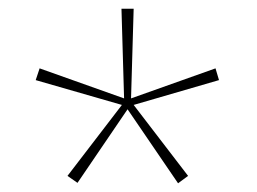

<svg xmlns="http://www.w3.org/2000/svg" viewBox="-20 -778 591 441"><path d="M287 -758 281 -552 475 -621 483 -594 287 -537 412 -374 389 -357 273 -527 158 -358 135 -374 260 -537 62 -594 71 -621 265 -552 259 -758Z"/></svg>

Font: Noto Sans Hebrew Thin Thin
Style: Regular
Weight: 250
Version: Version 3.001